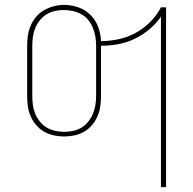

<svg xmlns="http://www.w3.org/2000/svg" viewBox="-20 -550 790 785"><path d="M638 215V-482Q618 -453 590.5 -430Q563 -407 531 -391.5Q499 -376 464 -369.5Q429 -363 393 -363V-158Q393 -136 390 -115Q387 -94 378.5 -74.5Q370 -55 356 -38.5Q342 -22 324 -11.5Q306 -1 284.5 3.5Q263 8 242 8Q221 8 200 3.5Q179 -1 160.5 -11.5Q142 -22 128 -38.5Q114 -55 105.5 -74.5Q97 -94 94 -115Q91 -136 91 -158V-363Q91 -384 94 -405Q97 -426 105.5 -445.5Q114 -465 128 -481.5Q142 -498 160.5 -508.5Q179 -519 200 -524.5Q221 -530 242 -530Q272 -530 300.5 -520Q329 -510 350 -489Q371 -468 381.5 -439.5Q392 -411 393 -382Q430 -382 466.5 -390Q503 -398 535.5 -416Q568 -434 594.5 -460.5Q621 -487 638 -520H659V215ZM242 -11Q261 -11 279.5 -15Q298 -19 313.5 -28.5Q329 -38 341 -53Q353 -68 360 -85Q367 -102 370 -120.5Q373 -139 373 -158V-363Q373 -381 370 -399.5Q367 -418 360 -435.5Q353 -453 341 -468Q329 -483 312.5 -492Q296 -501 277.5 -505Q259 -509 240 -509Q222 -509 204 -505Q186 -501 170 -491Q154 -481 142.5 -466.5Q131 -452 124 -435Q117 -418 114.5 -399.5Q112 -381 112 -363V-158Q112 -139 114.5 -120.5Q117 -102 124 -85Q131 -68 143 -53Q155 -38 171 -28.5Q187 -19 205.5 -15Q224 -11 242 -11Z"/></svg>

Font: Zed Sans Thin Extended
Style: Regular
Weight: 100
Width: 7
Designer: Belleve Invis
Foundry: Belleve Invis
Version: Version 1.0.0; ttfautohint (v1.8.4)